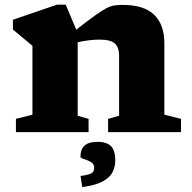

<svg xmlns="http://www.w3.org/2000/svg" viewBox="-20 -552 801 802"><path d="M431.5 -55.5 477.5 -68.5V-319.5Q477.5 -354 459.8 -370.2Q442 -386.5 396.5 -386.5Q354 -386.5 304.5 -375.5V-68.5L350 -55.5V0H46.5V-55.5L115.5 -73V-360.5Q107.5 -367.5 87.8 -383.8Q68 -400 34 -428.5V-469.5L218 -532.5H254.5L298.5 -428Q346.5 -465.5 375.8 -486.5Q405 -507.5 423.5 -517.2Q442 -527 457.5 -529.2Q473 -531.5 493 -531.5Q581.5 -531.5 624 -490.2Q666.5 -449 666.5 -372V-73L736 -55.5V0H431.5ZM316.5 183Q351.5 178.5 362.5 171.5Q373.5 164.5 373.5 148.5Q373.5 132.5 359.2 124.5Q345 116.5 330.5 112.2Q316 108 316 102.5Q316 72.5 332.8 56.5Q349.5 40.5 390 40.5Q424 40.5 442.8 57.8Q461.5 75 461.5 119Q461.5 143.5 450.8 166Q440 188.5 410 205.2Q380 222 323.5 229.5Z"/></svg>

Font: Newsreader Caption
Style: Bold
Weight: 700
Designer: Hugues Gentile
Foundry: Production Type
Version: Version 1.001